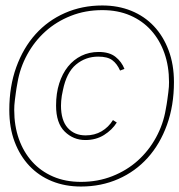

<svg xmlns="http://www.w3.org/2000/svg" viewBox="-20 -700 656 702"><path d="M276 -18Q218 -18 170 -37.5Q122 -57 87.5 -93.5Q53 -130 33.5 -181.5Q14 -233 14 -298Q14 -384 39.5 -454.5Q65 -525 110 -575Q155 -625 217.5 -652.5Q280 -680 354 -680Q412 -680 460 -660.5Q508 -641 542.5 -604.5Q577 -568 596.5 -516Q616 -464 616 -400Q616 -314 590.5 -243.5Q565 -173 520 -123Q475 -73 412.5 -45.5Q350 -18 276 -18ZM276 -35Q338 -35 391 -56Q444 -77 484 -113Q524 -149 550.5 -197.5Q577 -246 586 -300Q590 -321 592 -336.5Q594 -352 595.5 -363Q597 -374 597.5 -383Q598 -392 598 -400Q598 -458 581 -506Q564 -554 532.5 -589Q501 -624 456 -643.5Q411 -663 354 -663Q292 -663 239 -642Q186 -621 146 -585Q106 -549 79.5 -500.5Q53 -452 44 -398Q40 -377 38 -361.5Q36 -346 34.5 -335Q33 -324 32.5 -315Q32 -306 32 -298Q32 -240 49 -192Q66 -144 97.5 -109Q129 -74 174 -54.5Q219 -35 276 -35ZM292 -188Q248 -188 216.5 -219Q185 -250 185 -314Q185 -359 196.5 -395Q208 -431 228.5 -456.5Q249 -482 277.5 -496Q306 -510 341 -510Q380 -510 402.5 -492Q425 -474 435 -448L419 -442Q408 -467 390.5 -480Q373 -493 339 -493Q293 -493 258 -464Q223 -435 210 -370L206 -350Q203 -330 203 -314Q203 -260 227.5 -232.5Q252 -205 293 -205Q326 -205 351.5 -220Q377 -235 393 -261L407 -252Q390 -225 360.5 -206.5Q331 -188 292 -188Z"/></svg>

Font: IBM Plex Mono Thin
Style: Italic
Weight: 100
Italic angle: -9°
Monospace: yes
Designer: Mike Abbink, Paul van der Laan, Pieter van Rosmalen
Foundry: Bold Monday
Version: Version 2.3